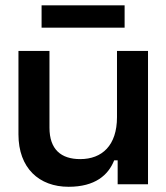

<svg xmlns="http://www.w3.org/2000/svg" viewBox="-20 -689 622 718"><path d="M533.5 -498.5H417.5V-251C417.5 -145 361.5 -94 280 -94C208.5 -94 165 -130 165 -211.5V-498.5H49V-186.5C49 -60.5 126 9.5 236.5 9.5C335.5 9.5 385 -34 407 -89.5H420V0H533.5ZM135.5 -669V-585.5H446V-669Z"/></svg>

Font: MCL Standard Medium
Style: Regular
Weight: 500
Designer: Květoslav Bartoš
Foundry: Florian Karsten
Version: Version 1.001;Glyphs 3.2.3 (3260)